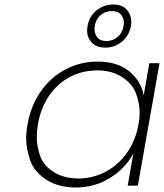

<svg xmlns="http://www.w3.org/2000/svg" viewBox="-20 -823 727 851"><path d="M560 -707Q552 -664 520 -638Q488 -612 447 -612Q407 -612 386.5 -634.5Q366 -657 366 -686Q366 -696 368 -707Q375 -751 408 -777Q441 -803 481 -803Q522 -803 542 -780Q562 -757 562 -727Q562 -717 560 -707ZM528 -708Q529 -716 529 -722Q529 -743 516 -758.5Q503 -774 475 -774Q447 -774 426 -756Q405 -738 400 -708Q399 -700 399 -693Q399 -673 411.5 -657Q424 -641 452 -641Q480 -641 501.5 -659.5Q523 -678 528 -708ZM102 -272Q117 -356 161.5 -419Q206 -482 271.5 -516Q337 -550 413 -550Q499 -550 551.5 -508Q604 -466 617 -401L642 -543H687L591 0H546L571 -143Q536 -77 468 -34.5Q400 8 315 8Q239 8 185.5 -26.5Q132 -61 114 -112Q96 -163 96 -208Q96 -238 102 -272ZM594 -272Q599 -299 599 -324Q599 -364 583 -408Q567 -452 521 -481.5Q475 -511 412 -511Q346 -511 291 -482.5Q236 -454 198.5 -400Q161 -346 148 -272Q143 -241 143 -214Q143 -176 157.5 -133Q172 -90 217.5 -61Q263 -32 328 -32Q391 -32 447.5 -61.5Q504 -91 542.5 -145.5Q581 -200 594 -272Z"/></svg>

Font: Fz Poppins ExtLt
Style: Italic
Weight: 200
Italic angle: -10°
Designer: Ninad Kale (Devanagari), Jonny Pinhorn (Latin)
Foundry: Indian Type Foundry
Version: Vit hóa bi Vntype.Com & FontZin.Com